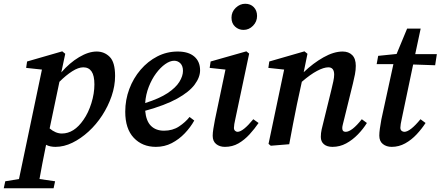

<svg xmlns="http://www.w3.org/2000/svg" viewBox="-76 -767 2343 1021"><path d="M-56 234 -48 197 25 185 147 -397 63 -406 68 -440 255 -494 271 -481 250 -382Q294 -433 344.5 -463Q395 -493 438 -493Q479 -493 507.5 -464.5Q536 -436 536 -363Q536 -310 517.5 -256Q499 -202 467.5 -153.5Q436 -105 395 -67.5Q354 -30 309 -8Q264 14 219 14Q206 14 193 11.5Q180 9 169 3Q157 60 149 103.5Q141 147 134 185L217 197L209 234ZM367 -409Q341 -409 308 -388Q275 -367 240 -332L188 -84Q220 -57 253 -57Q318 -57 368 -130Q394 -167 410 -218.5Q426 -270 426 -318Q426 -365 411 -387Q396 -409 367 -409Z M850 -444Q828 -444 802.5 -426Q777 -408 754 -377Q731 -346 715 -305Q699 -264 696 -219Q772 -243 815.5 -272Q859 -301 878 -332Q897 -363 897 -390Q897 -416 883.5 -430Q870 -444 850 -444ZM753 14Q681 14 635.5 -34Q590 -82 590 -173Q590 -236 611.5 -293.5Q633 -351 671.5 -396Q710 -441 760.5 -467Q811 -493 869 -493Q926 -493 957 -466.5Q988 -440 988 -393Q988 -356 959 -317Q930 -278 866 -242.5Q802 -207 696 -178Q701 -123 727 -97.5Q753 -72 796 -72Q842 -72 876 -94.5Q910 -117 932 -145L957 -126Q937 -90 906.5 -58Q876 -26 837.5 -6Q799 14 753 14Z M1055 -45Q1055 -60 1058.5 -82Q1062 -104 1067 -130L1123 -397L1039 -406L1044 -440L1234 -494L1249 -482L1176 -137Q1168 -103 1168 -87Q1168 -77 1174 -71.5Q1180 -66 1187 -66Q1216 -66 1271 -133L1299 -113Q1278 -82 1251 -52.5Q1224 -23 1192 -4.5Q1160 14 1120 14Q1092 14 1073.5 -1Q1055 -16 1055 -45ZM1219 -608Q1193 -608 1174 -625.5Q1155 -643 1155 -673Q1155 -704 1177.5 -725.5Q1200 -747 1228 -747Q1256 -747 1273.5 -729Q1291 -711 1291 -682Q1291 -652 1269.5 -630Q1248 -608 1219 -608Z M1462 0 1364 8 1352 -2 1435 -397 1351 -406 1356 -440 1543 -494 1559 -481 1539 -383Q1589 -431 1644 -462Q1699 -493 1746 -493Q1778 -493 1797 -474Q1816 -455 1816 -417Q1816 -395 1811.5 -371.5Q1807 -348 1801 -324L1755 -137Q1751 -120 1747.5 -107Q1744 -94 1744 -86Q1744 -66 1762 -66Q1795 -66 1848 -133L1875 -113Q1856 -82 1827.5 -52.5Q1799 -23 1765 -4.5Q1731 14 1692 14Q1663 14 1646.5 0Q1630 -14 1630 -39Q1630 -59 1634.5 -79Q1639 -99 1646 -126L1686 -289Q1692 -313 1696.5 -334.5Q1701 -356 1701 -370Q1701 -409 1670 -409Q1646 -409 1610 -390Q1574 -371 1529 -332L1503 -212Q1492 -159 1482 -106.5Q1472 -54 1462 0Z M1952 -132 2016 -426H1927L1935 -470L2033 -480L2089 -615H2161L2132 -479H2247L2238 -420L2121 -424L2061 -138Q2053 -103 2053 -88Q2053 -77 2059.5 -71.5Q2066 -66 2074 -66Q2105 -66 2160 -133L2187 -113Q2167 -82 2139.5 -52.5Q2112 -23 2078.5 -4.5Q2045 14 2007 14Q1979 14 1960 -1Q1941 -16 1941 -46Q1941 -62 1944 -83Q1947 -104 1952 -132Z"/></svg>

Font: Source Serif Pro SemiBold
Style: Italic
Weight: 600
Italic angle: -12°
Designer: Frank Grießhammer
Foundry: Adobe Systems Incorporated
Version: Version 3.001;hotconv 1.0.111;makeotfexe 2.5.65597